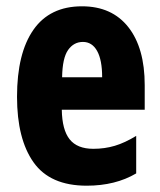

<svg xmlns="http://www.w3.org/2000/svg" viewBox="-20 -579 509 609"><path d="M240 -559Q335 -559 387 -493Q439 -427 439 -309V-231H176Q177 -167 201 -137Q225 -107 276 -107Q312 -107 344 -116.5Q376 -126 412 -148V-29Q346 10 255 10Q139 10 86.5 -64Q34 -138 34 -272Q34 -410 86 -484.5Q138 -559 240 -559ZM243 -446Q214 -446 196 -420.5Q178 -395 177 -334H304Q304 -389 288 -417.5Q272 -446 243 -446Z"/></svg>

Font: Noto Sans ExtraCondensed ExtraBold
Style: Regular
Weight: 800
Width: 2
Designer: Monotype Design Team
Foundry: Monotype Imaging Inc.
Version: Version 2.013; ttfautohint (v1.8.4.7-5d5b)